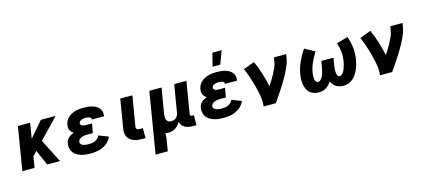

<svg xmlns="http://www.w3.org/2000/svg" viewBox="-69 -1387 4937 2231"><g transform="rotate(-15 2400.0 -271.5)"><path d="M339 0 258 -185 209 -133 187 0H40L126 -520H273L242 -334L402 -520H580L350 -281L494 0Z M862 8Q832 8 803 5Q774 2 747.5 -6.5Q721 -15 697 -29Q673 -43 657 -65Q641 -87 634.5 -115Q628 -143 633 -173Q636 -190 644 -207.5Q652 -225 666 -238Q680 -251 697 -260Q714 -269 732 -276Q719 -284 708 -295.5Q697 -307 690.5 -321.5Q684 -336 683 -352.5Q682 -369 685 -386Q689 -410 701 -432.5Q713 -455 732.5 -472Q752 -489 775 -500Q798 -511 821.5 -517.5Q845 -524 869.5 -526Q894 -528 917 -528Q943 -528 968 -525.5Q993 -523 1017 -516.5Q1041 -510 1062.5 -498.5Q1084 -487 1099 -469Q1114 -451 1120.5 -427Q1127 -403 1123 -377L1122 -370H976V-371Q978 -383 970.5 -391Q963 -399 952.5 -402.5Q942 -406 930.5 -407Q919 -408 907 -408Q896 -408 884 -406.5Q872 -405 860.5 -400.5Q849 -396 839.5 -387Q830 -378 828 -366Q826 -354 833.5 -345Q841 -336 851.5 -332Q862 -328 874 -327Q886 -326 898 -326H965L946 -215H879Q868 -215 857 -214.5Q846 -214 835 -211.5Q824 -209 813 -205.5Q802 -202 792.5 -195.5Q783 -189 776 -179Q769 -169 767 -159Q765 -147 770 -137Q775 -127 784 -121Q793 -115 804 -111.5Q815 -108 826 -106Q837 -104 848.5 -103.5Q860 -103 872 -103Q890 -103 909 -106Q928 -109 945.5 -117Q963 -125 977.5 -139.5Q992 -154 1000 -172L1116 -127Q1106 -104 1089.5 -83Q1073 -62 1052.5 -46.5Q1032 -31 1008 -20Q984 -9 959.5 -3Q935 3 910.5 5.5Q886 8 862 8Z M1522 0H1482Q1456 0 1431 -3Q1406 -6 1383 -15Q1360 -24 1340.5 -39Q1321 -54 1310 -75.5Q1299 -97 1297 -122.5Q1295 -148 1300 -174L1357 -520H1503L1442 -155Q1441 -147 1444 -139.5Q1447 -132 1452.5 -127.5Q1458 -123 1466.5 -121.5Q1475 -120 1483 -120H1522Z M1585 215 1707 -520H1854L1803 -216Q1800 -198 1800.5 -180Q1801 -162 1806.5 -146.5Q1812 -131 1826 -121.5Q1840 -112 1858 -112Q1874 -112 1890.5 -116Q1907 -120 1920 -131Q1933 -142 1940.5 -157Q1948 -172 1951 -188L2006 -520H2153L2090 -140Q2089 -134 2089.5 -128.5Q2090 -123 2093.5 -119Q2097 -115 2102 -113.5Q2107 -112 2113 -112H2133V8H2093Q2068 8 2043.5 4Q2019 0 1998 -11Q1977 -22 1962.5 -41Q1948 -60 1942 -83Q1931 -63 1915.5 -45.5Q1900 -28 1881 -15.5Q1862 -3 1840 2.5Q1818 8 1797 8Q1787 8 1778 7Q1769 6 1759 4Q1760 30 1757 56Q1754 82 1750 107L1732 215Z M2462 8Q2432 8 2403 5Q2374 2 2347.5 -6.5Q2321 -15 2297 -29Q2273 -43 2257 -65Q2241 -87 2234.5 -115Q2228 -143 2233 -173Q2236 -190 2244 -207.5Q2252 -225 2266 -238Q2280 -251 2297 -260Q2314 -269 2332 -276Q2319 -284 2308 -295.5Q2297 -307 2290.5 -321.5Q2284 -336 2283 -352.5Q2282 -369 2285 -386Q2289 -410 2301 -432.5Q2313 -455 2332.5 -472Q2352 -489 2375 -500Q2398 -511 2421.5 -517.5Q2445 -524 2469.5 -526Q2494 -528 2517 -528Q2543 -528 2568 -525.5Q2593 -523 2617 -516.5Q2641 -510 2662.5 -498.5Q2684 -487 2699 -469Q2714 -451 2720.5 -427Q2727 -403 2723 -377L2722 -370H2576V-371Q2578 -383 2570.5 -391Q2563 -399 2552.5 -402.5Q2542 -406 2530.5 -407Q2519 -408 2507 -408Q2496 -408 2484 -406.5Q2472 -405 2460.5 -400.5Q2449 -396 2439.5 -387Q2430 -378 2428 -366Q2426 -354 2433.5 -345Q2441 -336 2451.5 -332Q2462 -328 2474 -327Q2486 -326 2498 -326H2565L2546 -215H2479Q2468 -215 2457 -214.5Q2446 -214 2435 -211.5Q2424 -209 2413 -205.5Q2402 -202 2392.5 -195.5Q2383 -189 2376 -179Q2369 -169 2367 -159Q2365 -147 2370 -137Q2375 -127 2384 -121Q2393 -115 2404 -111.5Q2415 -108 2426 -106Q2437 -104 2448.5 -103.5Q2460 -103 2472 -103Q2490 -103 2509 -106Q2528 -109 2545.5 -117Q2563 -125 2577.5 -139.5Q2592 -154 2600 -172L2716 -127Q2706 -104 2689.5 -83Q2673 -62 2652.5 -46.5Q2632 -31 2608 -20Q2584 -9 2559.5 -3Q2535 3 2510.5 5.5Q2486 8 2462 8ZM2489 -600 2529 -758H2641L2581 -600Z M2942 0Q2947 -32 2945.5 -64Q2944 -96 2939 -126.5Q2934 -157 2927 -187.5Q2920 -218 2912.5 -247.5Q2905 -277 2896 -306.5Q2887 -336 2877.5 -365Q2868 -394 2857 -422.5Q2846 -451 2834 -478L2967 -528Q3002 -453 3026.5 -373Q3051 -293 3069 -210Q3090 -241 3109 -272Q3128 -303 3145 -335Q3162 -367 3177 -400.5Q3192 -434 3197 -468L3206 -520H3353L3344 -468Q3339 -436 3327.5 -405.5Q3316 -375 3301.5 -344.5Q3287 -314 3271 -284.5Q3255 -255 3237.5 -226Q3220 -197 3202 -168.5Q3184 -140 3165.5 -112Q3147 -84 3127.5 -56Q3108 -28 3089 0Z M3608 8Q3578 8 3549.5 -0.5Q3521 -9 3499.5 -28Q3478 -47 3466 -73.5Q3454 -100 3449 -129Q3444 -158 3444.5 -188.5Q3445 -219 3450 -249Q3462 -322 3494 -393Q3526 -464 3570 -528L3691 -462Q3656 -408 3630 -350Q3604 -292 3594 -232Q3592 -220 3591 -208Q3590 -196 3590 -184Q3590 -172 3591 -160.5Q3592 -149 3595.5 -138.5Q3599 -128 3607 -120Q3615 -112 3627 -112Q3641 -112 3654.5 -122Q3668 -132 3676 -145.5Q3684 -159 3690 -173Q3696 -187 3700 -201.5Q3704 -216 3707.5 -230.5Q3711 -245 3714 -260L3727 -338H3873L3860 -260Q3858 -249 3856.5 -238.5Q3855 -228 3854.5 -217.5Q3854 -207 3853.5 -196.5Q3853 -186 3853.5 -175.5Q3854 -165 3855.5 -155Q3857 -145 3860.5 -135.5Q3864 -126 3870.5 -119Q3877 -112 3888 -112Q3903 -112 3916 -123.5Q3929 -135 3937.5 -148.5Q3946 -162 3951 -177Q3956 -192 3961 -206.5Q3966 -221 3969.5 -236Q3973 -251 3976 -266Q3985 -324 3979.5 -380.5Q3974 -437 3956 -488L4092 -528Q4116 -463 4124 -392Q4132 -321 4120 -247Q4115 -219 4107 -190.5Q4099 -162 4086.5 -134Q4074 -106 4057 -80Q4040 -54 4016.5 -33.5Q3993 -13 3964 -2.5Q3935 8 3906 8Q3882 8 3859 3Q3836 -2 3816.5 -14Q3797 -26 3783 -43.5Q3769 -61 3760 -82Q3747 -63 3730.5 -45.5Q3714 -28 3694.5 -15.5Q3675 -3 3652.5 2.5Q3630 8 3608 8Z M4342 0Q4347 -32 4345.5 -64Q4344 -96 4339 -126.5Q4334 -157 4327 -187.5Q4320 -218 4312.5 -247.5Q4305 -277 4296 -306.5Q4287 -336 4277.5 -365Q4268 -394 4257 -422.5Q4246 -451 4234 -478L4367 -528Q4402 -453 4426.5 -373Q4451 -293 4469 -210Q4490 -241 4509 -272Q4528 -303 4545 -335Q4562 -367 4577 -400.5Q4592 -434 4597 -468L4606 -520H4753L4744 -468Q4739 -436 4727.5 -405.5Q4716 -375 4701.5 -344.5Q4687 -314 4671 -284.5Q4655 -255 4637.5 -226Q4620 -197 4602 -168.5Q4584 -140 4565.5 -112Q4547 -84 4527.5 -56Q4508 -28 4489 0Z"/></g></svg>

Font: Iosevka Aile Heavy
Style: Italic
Weight: 900
Italic angle: -9°
Designer: Belleve Invis
Foundry: Belleve Invis
Version: Version 31.1.0; ttfautohint (v1.8.4)